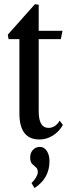

<svg xmlns="http://www.w3.org/2000/svg" viewBox="-20 -676 336 945"><path d="M174 10.5Q75.5 10.5 75.5 -118V-483.5H22L18.5 -505.5L152 -655.5L170.5 -652.5V-524.5H287.5L279.5 -483.5H170.5V-128Q170.5 -46.5 218.5 -46.5Q252 -46.5 274 -82L289.5 -61Q270.5 -27.5 239.8 -8.5Q209 10.5 174 10.5ZM150 249.5 135 225Q149 212 157.5 197Q166 182 166 171.5Q166 155 156.8 147.5Q147.5 140 138 130.5Q128.5 121 128.5 98.5Q128.5 76.5 142 61.8Q155.5 47 176.5 47Q197.5 47 210.5 67Q223.5 87 223.5 117.5Q223.5 201.5 150 249.5Z"/></svg>

Font: Libre Caslon Condensed Medium
Style: Regular
Weight: 500
Designer: Pablo Impallari, Rodrigo Fuenzalida, Katja Schimmel, Ertekin Erdin
Foundry: Pablo Impallari, Rodrigo Fuenzalida
Version: Version 2.000; ttfautohint (v1.8.4.7-5d5b);gftools[0.9.33]